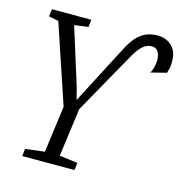

<svg xmlns="http://www.w3.org/2000/svg" viewBox="-110 -854 907 954"><g transform="rotate(15 343.5 -376.5)"><path d="M89.5 0 93.5 -38 192.5 -50 224.5 -289.5 88.5 -695 38.5 -705 43 -743H245.5L241.5 -705L170 -695L262 -401.5L278 -339L310 -400.5L436.5 -644Q454 -678 474.5 -702.5Q495 -727 522.2 -740Q549.5 -753 587 -753Q611 -753 634 -742.2Q657 -731.5 672 -708.2Q687 -685 687 -647.5Q687 -621.5 684 -609.5Q681 -597.5 677 -586L596 -565.5Q604.5 -578 609.2 -597Q614 -616 614 -634Q614 -660 603.2 -676.8Q592.5 -693.5 570 -693.5Q556.5 -693.5 544.5 -688Q532.5 -682.5 522 -672.8Q511.5 -663 502 -649.8Q492.5 -636.5 483.5 -621L302.5 -298.5L269 -50L362.5 -38L358 0Z"/></g></svg>

Font: Merriweather 24pt SemiCondensed Light
Style: Italic
Weight: 300
Width: 4
Italic angle: -7.8°
Designer: Eben Sorkin
Foundry: Eben Sorkin
Version: Version 2.101